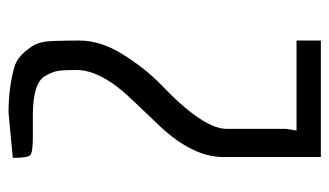

<svg xmlns="http://www.w3.org/2000/svg" viewBox="-181 -591 772 450"><g transform="rotate(-90 205.0 -366.0)"><path d="M335 0H62V-229Q62 -300 134 -377Q164 -409 194 -440Q266 -514 266 -573Q266 -601 264 -615Q262 -629 252 -646Q236 -675 160 -675H110Q73 -675 66.5 -681Q60 -687 60 -722L166 -732Q225 -732 274 -718Q300 -710 322 -676Q333 -659 334 -627Q335 -595 335 -566Q335 -516 302.5 -464Q270 -412 232 -375Q128 -276 128 -221V-82L124 -57H335Z"/></g></svg>

Font: Economica
Style: Regular
Weight: 400
Designer: Vicente Lamonaca
Foundry: Vicente Lamonaca
Version: Version 1.101